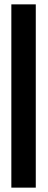

<svg xmlns="http://www.w3.org/2000/svg" viewBox="-20 -870 222 880"><path d="M144 -10V-850H32V-10Z"/></svg>

Font: Ny Stormning
Style: Gr
Weight: 400
Designer: Robert Jablonski, Mew Too
Foundry: Cannot Into Space Fonts
Version: Version 0.90